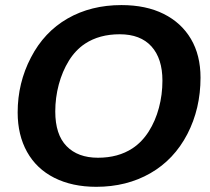

<svg xmlns="http://www.w3.org/2000/svg" viewBox="-20 -718 818 748"><path d="M453.1 -698.2Q548.8 -698.2 617.7 -663.8Q686.5 -629.4 723.9 -566.2Q761.2 -502.9 761.2 -415.5Q761.2 -294.9 710 -195.8Q658.2 -96.2 565.9 -43.2Q473.6 9.8 355 9.8Q261.2 9.8 191.4 -25.4Q122.1 -60.5 85.4 -126.2Q48.8 -191.9 48.8 -279.8Q48.8 -395 100.6 -494.1Q151.9 -593.3 243.2 -645.8Q334.5 -698.2 453.1 -698.2ZM446.3 -584.5Q367.2 -584.5 311.5 -547.9Q274.4 -523.4 248.5 -481.7Q222.7 -439.9 209 -388.7Q195.3 -337.4 195.3 -283.7Q195.3 -193.8 239.3 -148.7Q283.2 -103.5 361.8 -103.5Q440.4 -103.5 496.1 -140.1Q533.2 -164.6 559.3 -205.6Q585.4 -246.6 599.1 -297.9Q612.8 -349.1 612.8 -403.8Q612.8 -489.7 570.1 -537.1Q527.3 -584.5 446.3 -584.5Z"/></svg>

Font: Arimo
Style: Italic
Weight: 400
Italic angle: -12°
Designer: Steve Matteson
Foundry: Monotype Imaging Inc.
Version: Version 1.33